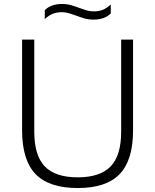

<svg xmlns="http://www.w3.org/2000/svg" viewBox="-20 -940 783 969"><path d="M372.5 9Q228 9 159.8 -61.2Q91.5 -131.5 91.5 -282.5V-740H153V-275.5Q153 -155 206.2 -100Q259.5 -45 372.5 -45Q485 -45 538.2 -100Q591.5 -155 591.5 -275.5V-740H651.5V-282.5Q651.5 -131.5 583.8 -61.2Q516 9 372.5 9ZM451.5 -841Q427 -841 405.8 -847.2Q384.5 -853.5 364.5 -861Q346.5 -867.5 329 -873Q311.5 -878.5 293 -878.5Q265.5 -878.5 245 -869.8Q224.5 -861 206 -843.5V-888.5Q237 -920 293.5 -920Q318 -920 339.2 -913.8Q360.5 -907.5 380.5 -900Q398.5 -893.5 416 -888Q433.5 -882.5 452 -882.5Q479.5 -882.5 500 -891Q520.5 -899.5 539 -917.5V-872Q508 -841 451.5 -841Z"/></svg>

Font: Encode Sans SmExp Lt
Style: Regular
Weight: 300
Width: 6
Designer: Multiple Designers
Foundry: Impallari Type
Version: Version 3.002; ttfautohint (v1.8.3) -l 8 -r 50 -G 200 -x 14 